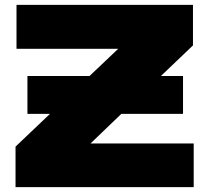

<svg xmlns="http://www.w3.org/2000/svg" viewBox="-20 -771 864 791"><path d="M93 -302H186L44 -167V0H778V-180H353L480 -302H734V-458H643L775 -584V-751H48V-570H467L349 -458H93Z"/></svg>

Font: Bounded ExtBd
Style: Regular
Weight: 800
Designer: Vlad Churkin
Version: Version 3.0